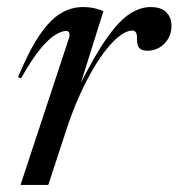

<svg xmlns="http://www.w3.org/2000/svg" viewBox="-20 -523 505 543"><path d="M176 -418Q177.5 -424.5 175.8 -430Q174 -435.5 167 -435.5Q155 -435.5 136.5 -424.5Q118 -413.5 94 -384.5Q70 -355.5 39.5 -301.5L31 -305Q62.5 -380.5 91.8 -423.5Q121 -466.5 151 -484.8Q181 -503 214 -503Q225.5 -503 235.2 -501.8Q245 -500.5 254 -498Q263 -495.5 272.5 -491.5L205 -276.5H202.5Q248 -367.5 283 -416.5Q318 -465.5 347.5 -484.2Q377 -503 405.5 -503Q436.5 -503 450.8 -488Q465 -473 465 -450Q465 -429 455.5 -413.2Q446 -397.5 430.8 -388.5Q415.5 -379.5 397.5 -379.5Q381 -379.5 374.2 -387Q367.5 -394.5 367.5 -410Q368 -426 364.5 -431.2Q361 -436.5 354 -436.5Q339.5 -436.5 321.5 -423.8Q303.5 -411 283.8 -387Q264 -363 244.5 -330Q225 -297 206.8 -257Q188.5 -217 173 -172L116.5 0H38Z"/></svg>

Font: Newsreader 60pt
Style: Italic
Weight: 400
Italic angle: -17°
Designer: Hugues Gentile
Foundry: Production Type
Version: Version 1.003